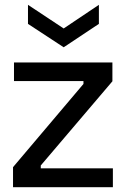

<svg xmlns="http://www.w3.org/2000/svg" viewBox="-20 -776 522 796"><path d="M34 0V-83L326 -428V-440H38V-517H446V-439L149 -90V-78H448V0ZM96 -756 244 -658 390 -756V-677L244 -580L96 -677Z"/></svg>

Font: Bricolage Grotesque 24pt
Style: Regular
Weight: 400
Designer: Mathieu Triay
Foundry: Atelier Triay
Version: Version 1.001;gftools[0.9.33.dev8+g029e19f]